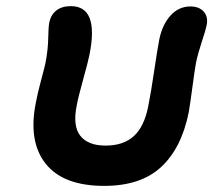

<svg xmlns="http://www.w3.org/2000/svg" viewBox="-20 -671 697 628"><path d="M320.8 -63Q187 -63 129.4 -135.5Q71.8 -208 97.2 -335Q102.1 -362.8 114.3 -408.2Q126.5 -453.6 128.9 -465.8Q137.2 -510.3 137.7 -545.4Q138.2 -580.6 141.1 -597.2Q146.5 -623 164.6 -637Q182.6 -650.9 211.9 -650.9Q304.2 -650.9 272.9 -493.2Q268.6 -470.7 252.2 -411.9Q235.8 -353 231 -326.2Q217.3 -258.8 242.7 -226.8Q268.1 -194.8 325.2 -194.8Q384.3 -194.8 418.2 -226.3Q452.1 -257.8 464.8 -323.2Q474.1 -369.6 483.9 -436.5Q493.7 -503.4 501 -542Q511.2 -591.3 538.1 -620.6Q564.9 -649.9 603 -649.9Q631.3 -649.9 646.5 -632.8Q661.6 -615.7 655.8 -587.9Q652.8 -572.8 640.1 -534.4Q627.4 -496.1 621.1 -465.8Q616.7 -441.9 609.4 -386.5Q602.1 -331.1 597.2 -303.2Q573.7 -186.5 507.1 -124.8Q440.4 -63 320.8 -63Z"/></svg>

Font: Shantell Sans Irregular Bouncy
Style: Italic
Weight: 600
Italic angle: -11.31°
Designer: Stephen Nixon, Anya Danilova, Shantell Martin
Foundry: Arrow Type
Version: Version 1.006;[9816181b4]